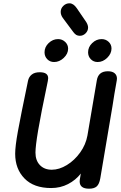

<svg xmlns="http://www.w3.org/2000/svg" viewBox="-20 -1141 732 1164"><path d="M689 -665Q689 -658 688 -654Q672 -566 662 -498Q660 -486 651 -433L588 -60Q582 -25 566.5 -11Q551 3 520 3Q463 3 463 -41Q463 -49 464 -53L470 -89Q439 -49 392.5 -25Q346 -1 290 -1Q185 -1 128.5 -59Q72 -117 72 -209Q72 -254 88.5 -345Q105 -436 150 -652Q155 -675 172.5 -689Q190 -703 221 -703Q272 -703 272 -667Q272 -662 270 -650Q227 -445 211 -349.5Q195 -254 195 -216Q195 -168 222 -140Q249 -112 294 -112Q339 -112 385.5 -140.5Q432 -169 466 -216.5Q500 -264 510 -319Q536 -470 567 -654Q576 -709 634 -709Q661 -709 675 -697Q689 -685 689 -665ZM250 -824Q250 -856 275 -880Q300 -904 332 -904Q357 -904 375 -887Q393 -870 393 -846Q393 -815 366.5 -790Q340 -765 308 -765Q283 -765 266.5 -782Q250 -799 250 -824ZM514 -824Q514 -856 539 -880Q564 -904 596 -904Q621 -904 638.5 -887.5Q656 -871 656 -847Q656 -816 630 -790.5Q604 -765 572 -765Q547 -765 530.5 -782Q514 -799 514 -824ZM425 -946 361 -1032Q348 -1050 348 -1069Q348 -1090 364 -1105.5Q380 -1121 401 -1121Q425 -1121 445 -1092L503 -1007Q514 -989 514 -974Q514 -954 499 -939Q484 -924 464 -924Q452 -924 443 -929Q434 -934 425 -946Z"/></svg>

Font: Mali SemiBold
Style: Italic
Weight: 600
Italic angle: -10°
Version: Version 1.000; ttfautohint (v1.6)